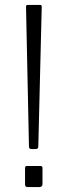

<svg xmlns="http://www.w3.org/2000/svg" viewBox="-20 -762 275 782"><path d="M153 -12Q153 0 139 0H93Q82 0 82 -11V-77Q82 -86 89 -86H145Q153 -86 153 -78ZM136 -165Q136 -160 133.5 -157.5Q131 -155 125 -155H108Q103 -155 101 -157Q99 -159 98 -164L86 -734Q86 -738 87.5 -740Q89 -742 92 -742H143Q150 -742 150 -735Z"/></svg>

Font: Libre Franklin Thin ExtraLight
Style: Regular
Weight: 250
Version: Version 3.000